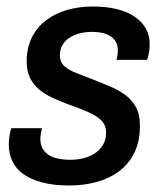

<svg xmlns="http://www.w3.org/2000/svg" viewBox="-20 -558 503 590"><path d="M193 12Q146 12 111 3Q76 -6 52.5 -22.5Q29 -39 18 -62.5Q7 -86 7 -114Q7 -127 9 -140Q11 -153 15 -164H109Q107 -156 105.5 -147Q104 -138 104 -131Q104 -109 115.5 -94.5Q127 -80 147.5 -73.5Q168 -67 196 -67Q218 -67 237.5 -72Q257 -77 272.5 -87.5Q288 -98 297 -113.5Q306 -129 306 -151Q306 -170 296 -182.5Q286 -195 269 -204.5Q252 -214 231.5 -222Q211 -230 188 -238Q165 -247 142.5 -257Q120 -267 102 -281.5Q84 -296 73 -317Q62 -338 62 -369Q62 -411 78 -443Q94 -475 122 -496Q150 -517 186.5 -527.5Q223 -538 265 -538Q305 -538 337 -530.5Q369 -523 392 -508Q415 -493 427.5 -471.5Q440 -450 440 -422Q440 -408 437.5 -395Q435 -382 432 -374H338Q341 -386 341.5 -392.5Q342 -399 342 -403Q342 -423 332 -435.5Q322 -448 304.5 -454Q287 -460 263 -460Q239 -460 221 -454.5Q203 -449 190 -439.5Q177 -430 170.5 -417Q164 -404 164 -388Q164 -367 178 -354.5Q192 -342 215 -333.5Q238 -325 265 -314Q290 -304 315.5 -293.5Q341 -283 362.5 -268Q384 -253 397 -230Q410 -207 410 -172Q410 -123 392.5 -88Q375 -53 345 -31Q315 -9 276 1.5Q237 12 193 12Z"/></svg>

Font: Archivo SemiCondensed Medium
Style: Italic
Weight: 500
Width: 4
Italic angle: -10°
Designer: Hector Gatti
Foundry: Omnibus-Type
Version: Version 2.001